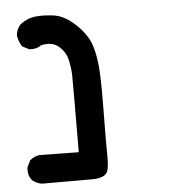

<svg xmlns="http://www.w3.org/2000/svg" viewBox="-46 -490 592 660"><g transform="rotate(-5 250.0 -160.5)"><path d="M73.2 127Q54.7 124.5 40.5 112.8L40 112.3L39.6 111.8Q32.2 103.5 29.3 92.8Q26.4 82 27.3 69.3V67.9L28.3 65.9L38.1 45.4L39.1 43.5L40.5 42.5Q47.4 36.6 55.7 33Q64 29.3 73.2 28.3H73.7H74.2L208 30.3Q209 -188.5 208.5 -228Q208.5 -234.4 208.3 -240.7Q208 -247.1 207.3 -252.9Q206.5 -258.8 205.8 -264.4Q205.1 -270 204.1 -275.4Q203.1 -280.8 202.1 -285.6Q201.2 -290.5 199.7 -294.9Q191.9 -321.3 168.5 -338.9Q157.7 -347.2 144 -349.1Q130.4 -351.1 111.8 -347.7Q95.2 -335 71.3 -336.9H69.3L67.9 -337.9L48.3 -347.7L45.9 -349.1L44.4 -351.1Q39.1 -359.9 35.6 -369.4Q32.2 -378.9 31.2 -388.7V-389.6V-390.6Q33.7 -409.2 45.4 -423.3L45.9 -423.8L46.4 -424.3Q70.3 -443.8 100.6 -447.3Q128.9 -450.2 164.6 -445.3Q177.2 -443.4 189.9 -438Q202.6 -432.6 214.8 -424.1Q227.1 -415.5 239.5 -403.6Q252 -391.6 261.7 -379.2Q271.5 -366.7 278.6 -353.8Q285.6 -340.8 289.6 -327.1Q301.8 -287.6 304.2 -233.4Q306.6 -179.7 305.2 -86.4Q304.7 -40 304.4 -7.8Q304.2 24.4 304.7 41Q305.7 77.1 301.3 98.6Q297.9 113.8 283.4 120.4Q269 127 246.6 127H74.2H73.7Z"/></g></svg>

Font: NaikaiFont
Style: Bold
Weight: 700
Version: Version 1.89